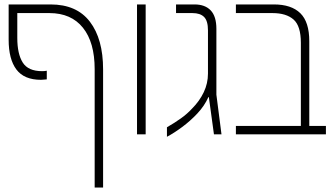

<svg xmlns="http://www.w3.org/2000/svg" viewBox="-20 -606 1511 866"><path d="M165 -246Q89 -246 54 -292.5Q19 -339 19 -427V-586H208Q326 -586 385.5 -508Q445 -430 445 -293V240H407V-294Q407 -415 354 -481Q301 -547 203 -547H58V-435Q58 -363 82.5 -324Q107 -285 170 -285Q176 -285 181 -285.5Q186 -286 191 -287V-248Q186 -248 179 -247Q172 -246 165 -246Z M598 0V-586H637V0Z M733 11V-32Q768 -52 796.5 -72.5Q825 -93 846 -116Q880 -150 899 -190Q918 -230 918 -274V-469Q918 -512 900.5 -529.5Q883 -547 848 -547H774V-586H857Q905 -586 930.5 -559Q956 -532 956 -476V-179L979 0H945L922 -168H920Q902 -128 870 -94Q838 -60 801.5 -33Q765 -6 733 11Z M1044 0V-38H1337V-413Q1337 -489 1304 -518Q1271 -547 1209 -547H1044V-586H1215Q1294 -586 1334.5 -546.5Q1375 -507 1375 -420V-38H1450V0Z"/></svg>

Font: Noto Sans Hebrew SemiCondensed ExtraLight
Style: Regular
Weight: 200
Width: 4
Designer: Monotype Design Team
Foundry: Monotype Imaging Inc.
Version: Version 2.004; ttfautohint (v1.8.4.7-5d5b)